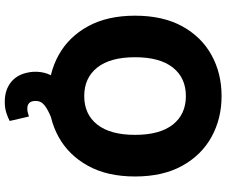

<svg xmlns="http://www.w3.org/2000/svg" viewBox="-94 -684 976 829"><g transform="rotate(90 394.5 -269.0)"><path d="M741.5 -363.6Q741.5 -243.6 695.3 -160.2Q649.1 -76.7 570.5 -33.4Q491.8 9.9 394.2 9.9Q296.2 9.9 217.5 -33.6Q138.8 -77.1 93 -160.5Q47.2 -244 47.2 -363.6Q47.2 -484 93 -567.3Q138.8 -650.6 217.5 -693.9Q296.2 -737.2 394.2 -737.2Q491.8 -737.2 570.5 -693.9Q649.1 -650.6 695.3 -567.3Q741.5 -484 741.5 -363.6ZM561.8 -363.6Q561.8 -470.5 517.4 -526.8Q473 -583.1 394.2 -583.1Q315.7 -583.1 271.1 -526.8Q226.6 -470.5 226.6 -363.6Q226.6 -256.7 271.1 -200.5Q315.7 -144.2 394.2 -144.2Q473 -144.2 517.4 -200.5Q561.8 -256.7 561.8 -363.6ZM418.7 198.9Q370.4 198.9 337.5 174.5Q304.7 150.2 294 105.1Q286.6 75.3 290.7 44.7Q294.7 14.2 310.2 -10.3Q325.6 -34.8 351.6 -46.5L488.6 -1.8Q454.9 11.4 435 26.6Q415.1 41.9 415.5 65.3Q414.8 101.6 448.9 101.6Q459.5 101.6 467.7 98.9Q475.9 96.2 482.6 94.5L501.8 177.6Q488.3 185 467.5 191.9Q446.7 198.9 418.7 198.9Z"/></g></svg>

Font: Inter UI Extra Bold
Style: Regular
Weight: 800
Designer: Rasmus Andersson
Foundry: rsms
Version: 3.2;8d6f07862